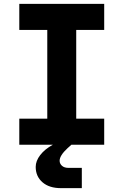

<svg xmlns="http://www.w3.org/2000/svg" viewBox="-20 -750 640 995"><path d="M80 0V-135H225V-595H80V-730H520V-595H375V-135H520V0H350L330 18Q289 56 289 83Q289 98 301 109Q313 120 335 120H404V225H296Q235 225 200 194.5Q165 164 165 115Q165 84 188.5 53.5Q212 23 254 0Z"/></svg>

Font: JetBrains Mono NL ExtraBold
Style: Regular
Weight: 800
Designer: Philipp Nurullin, Konstantin Bulenkov
Foundry: JetBrains
Version: Version 2.304; ttfautohint (v1.8.4.7-5d5b)